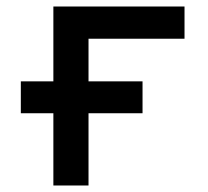

<svg xmlns="http://www.w3.org/2000/svg" viewBox="-20 -570 640 590"><path d="M144 0V-222H44V-320H144V-550H547V-451H252V-320H418V-222H252V0Z"/></svg>

Font: JetBrains Mono SemiBold
Style: Regular
Weight: 472
Monospace: yes
Designer: Philipp Nurullin, Konstantin Bulenkov
Foundry: JetBrains
Version: Version 2.305; ttfautohint (v1.8.4.7-5d5b)